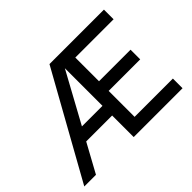

<svg xmlns="http://www.w3.org/2000/svg" viewBox="-140 -955 1209 1209"><g transform="rotate(-45 465.0 -350.0)"><path d="M400 -700H885V-614H544V-403H825V-317H544V-86H885V0H450V-192H219L114 0H10ZM450 -278V-613L267 -278Z"/></g></svg>

Font: PT Root UI Medium
Style: Regular
Weight: 500
Designer: Vitaly Kuzmin
Foundry: ParaType Ltd.
Version: Version 2.001G